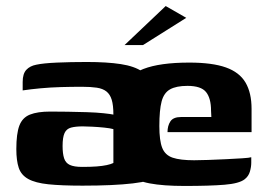

<svg xmlns="http://www.w3.org/2000/svg" viewBox="-20 -609 905 635"><path d="M253 5Q183 5 140 0.5Q97 -4 73.5 -17Q50 -30 42 -54Q34 -78 34 -116Q34 -167 44 -193.5Q54 -220 79 -230Q104 -240 146 -240Q171 -240 203.5 -239.5Q236 -239 267.5 -238Q299 -237 322.5 -234.5Q346 -232 355 -230Q355 -261 349.5 -279Q344 -297 332 -306.5Q320 -316 300 -319Q280 -322 251 -322Q216 -322 181.5 -321Q147 -320 114.5 -317Q82 -314 55 -310V-338Q55 -365 67 -378Q79 -391 100 -395Q123 -400 168.5 -402Q214 -404 267 -404Q334 -404 379.5 -397Q425 -390 451 -372Q477 -354 488 -318.5Q499 -283 499 -224V-25Q483 -10 419.5 -2.5Q356 5 253 5ZM252 -57Q280 -57 299.5 -58.5Q319 -60 333 -63Q347 -66 355 -70V-182Q344 -185 324.5 -187Q305 -189 285 -190Q265 -191 254 -191Q230 -191 215 -187Q200 -183 193.5 -169Q187 -155 187 -126Q187 -101 192 -85.5Q197 -70 211 -63.5Q225 -57 252 -57ZM590 6Q520 6 475 -2.5Q430 -11 404 -32Q378 -53 367 -91Q356 -129 356 -190Q356 -268 378 -314Q400 -360 454.5 -381Q509 -402 606 -402Q682 -402 727 -386Q772 -370 792 -336Q812 -302 812 -249V-172H534Q534 -193 543.5 -207.5Q553 -222 579 -222H679L678 -243Q678 -284 661.5 -304.5Q645 -325 600 -325Q563 -325 542.5 -313.5Q522 -302 514.5 -273.5Q507 -245 507 -192Q507 -144 516.5 -120Q526 -96 551 -87.5Q576 -79 622 -79Q639 -79 668 -80Q697 -81 727.5 -82.5Q758 -84 781.5 -85.5Q805 -87 811 -89V-71Q811 -57 806.5 -41.5Q802 -26 789 -16Q771 -2 722.5 2Q674 6 590 6ZM392 -460 528 -589 596 -550 453 -460Z"/></svg>

Font: Genos
Style: Bold
Weight: 700
Designer: Robert E. Leuschke
Foundry: Robert E. Leuschke
Version: Version 1.010